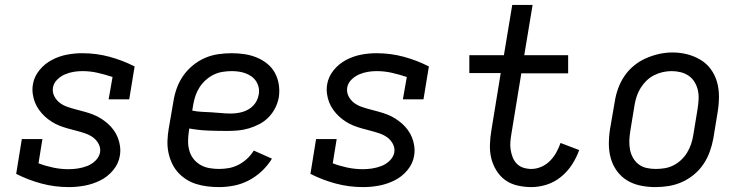

<svg xmlns="http://www.w3.org/2000/svg" viewBox="-20 -755 3040 783"><path d="M261 8Q203 8 149 -6.5Q95 -21 46 -46L69 -188H153L137 -89Q166 -78 197 -71.5Q228 -65 260 -65Q279 -65 298 -68Q317 -71 335.5 -78Q354 -85 369 -99.5Q384 -114 388 -133Q391 -152 382 -168.5Q373 -185 359 -195Q345 -205 327.5 -211Q310 -217 292.5 -221.5Q275 -226 257 -231Q239 -236 222.5 -242.5Q206 -249 191 -258.5Q176 -268 163 -280Q150 -292 139.5 -306.5Q129 -321 122.5 -337.5Q116 -354 113.5 -372.5Q111 -391 114 -410Q119 -442 140.5 -468.5Q162 -495 191.5 -510.5Q221 -526 252.5 -532Q284 -538 315 -538Q373 -538 426.5 -523.5Q480 -509 529 -484L507 -350H423L439 -441Q409 -451 378.5 -458Q348 -465 316 -465Q298 -465 280 -462Q262 -459 244.5 -451.5Q227 -444 213 -430Q199 -416 196 -398Q193 -379 201.5 -362.5Q210 -346 224 -335.5Q238 -325 255.5 -319Q273 -313 290.5 -308.5Q308 -304 326 -299Q344 -294 360.5 -287.5Q377 -281 392 -271.5Q407 -262 420 -250.5Q433 -239 443.5 -224.5Q454 -210 460.5 -193.5Q467 -177 469.5 -158.5Q472 -140 469 -121Q464 -88 441.5 -61Q419 -34 388.5 -19Q358 -4 325.5 2Q293 8 261 8Z M873 8Q849 8 825 5Q801 2 779 -5Q757 -12 738 -24.5Q719 -37 704.5 -53.5Q690 -70 680.5 -91Q671 -112 666.5 -135Q662 -158 663 -182Q664 -206 668 -230L687 -340Q691 -367 700.5 -394Q710 -421 726.5 -445Q743 -469 766 -488Q789 -507 815.5 -518.5Q842 -530 870 -534Q898 -538 925 -538Q952 -538 978 -534Q1004 -530 1027 -520.5Q1050 -511 1069.5 -495.5Q1089 -480 1101 -458Q1113 -436 1117 -410Q1121 -384 1117 -358Q1113 -336 1102.5 -315Q1092 -294 1075.5 -277Q1059 -260 1038 -249Q1017 -238 995 -231.5Q973 -225 951 -223Q929 -221 907 -221Q868 -221 829 -222.5Q790 -224 752 -231L750 -218Q747 -198 747 -178Q747 -158 752.5 -139.5Q758 -121 769.5 -106.5Q781 -92 797.5 -82.5Q814 -73 833.5 -69.5Q853 -66 873 -66Q893 -66 913 -69.5Q933 -73 952.5 -83Q972 -93 988 -108Q1004 -123 1015 -141L1089 -108Q1072 -80 1047.5 -57Q1023 -34 994 -19Q965 -4 934 2Q903 8 873 8ZM920 -292Q932 -292 944.5 -293.5Q957 -295 969 -298.5Q981 -302 992.5 -308.5Q1004 -315 1013 -324.5Q1022 -334 1027.5 -345.5Q1033 -357 1035 -369Q1038 -383 1035 -397.5Q1032 -412 1024.5 -423.5Q1017 -435 1006 -443Q995 -451 981.5 -456Q968 -461 953.5 -463Q939 -465 925 -465Q907 -465 888 -462Q869 -459 851.5 -450.5Q834 -442 819 -428.5Q804 -415 793.5 -398.5Q783 -382 777 -364Q771 -346 768 -328L764 -304Q783 -300 802.5 -299Q822 -298 842 -297Q862 -296 881.5 -294Q901 -292 920 -292Z M1461 8Q1403 8 1349 -6.5Q1295 -21 1246 -46L1269 -188H1353L1337 -89Q1366 -78 1397 -71.5Q1428 -65 1460 -65Q1479 -65 1498 -68Q1517 -71 1535.5 -78Q1554 -85 1569 -99.5Q1584 -114 1588 -133Q1591 -152 1582 -168.5Q1573 -185 1559 -195Q1545 -205 1527.5 -211Q1510 -217 1492.5 -221.5Q1475 -226 1457 -231Q1439 -236 1422.5 -242.5Q1406 -249 1391 -258.5Q1376 -268 1363 -280Q1350 -292 1339.5 -306.5Q1329 -321 1322.5 -337.5Q1316 -354 1313.5 -372.5Q1311 -391 1314 -410Q1319 -442 1340.5 -468.5Q1362 -495 1391.5 -510.5Q1421 -526 1452.5 -532Q1484 -538 1515 -538Q1573 -538 1626.5 -523.5Q1680 -509 1729 -484L1707 -350H1623L1639 -441Q1609 -451 1578.5 -458Q1548 -465 1516 -465Q1498 -465 1480 -462Q1462 -459 1444.5 -451.5Q1427 -444 1413 -430Q1399 -416 1396 -398Q1393 -379 1401.5 -362.5Q1410 -346 1424 -335.5Q1438 -325 1455.5 -319Q1473 -313 1490.5 -308.5Q1508 -304 1526 -299Q1544 -294 1560.5 -287.5Q1577 -281 1592 -271.5Q1607 -262 1620 -250.5Q1633 -239 1643.5 -224.5Q1654 -210 1660.5 -193.5Q1667 -177 1669.5 -158.5Q1672 -140 1669 -121Q1664 -88 1641.5 -61Q1619 -34 1588.5 -19Q1558 -4 1525.5 2Q1493 8 1461 8Z M2147 8Q2118 8 2090 1.5Q2062 -5 2040.5 -20.5Q2019 -36 2004.5 -59.5Q1990 -83 1983.5 -109.5Q1977 -136 1978 -165.5Q1979 -195 1984 -224L2022 -457H1894V-530H2035L2069 -735H2152L2118 -530H2297V-456H2106L2066 -212Q2063 -195 2061.5 -178Q2060 -161 2062.5 -144.5Q2065 -128 2071 -113Q2077 -98 2088 -87Q2099 -76 2114.5 -71Q2130 -66 2147 -66Q2167 -66 2187 -74.5Q2207 -83 2222.5 -98.5Q2238 -114 2248.5 -133Q2259 -152 2266 -172L2342 -143Q2331 -112 2312.5 -83.5Q2294 -55 2267.5 -33.5Q2241 -12 2209.5 -2Q2178 8 2147 8Z M2653 8Q2622 8 2592.5 2Q2563 -4 2538 -19Q2513 -34 2496 -57.5Q2479 -81 2471 -109Q2463 -137 2463 -168Q2463 -199 2468 -230L2487 -340Q2491 -367 2500.5 -393.5Q2510 -420 2526 -444Q2542 -468 2565 -487Q2588 -506 2614.5 -517.5Q2641 -529 2668 -535Q2695 -541 2723 -541Q2754 -541 2783 -533.5Q2812 -526 2837 -511Q2862 -496 2879 -472.5Q2896 -449 2904 -421Q2912 -393 2912 -362Q2912 -331 2907 -300L2889 -190Q2884 -163 2874.5 -136.5Q2865 -110 2849 -86Q2833 -62 2810 -43Q2787 -24 2761 -12.5Q2735 -1 2707.5 3.5Q2680 8 2653 8ZM2654 -66Q2673 -66 2691 -69Q2709 -72 2726 -80.5Q2743 -89 2757.5 -102.5Q2772 -116 2782 -132.5Q2792 -149 2798 -166.5Q2804 -184 2807 -202L2825 -312Q2828 -331 2829 -350Q2830 -369 2826 -387Q2822 -405 2812.5 -420.5Q2803 -436 2788.5 -446Q2774 -456 2756 -460.5Q2738 -465 2719 -465Q2701 -465 2683 -461Q2665 -457 2648 -448.5Q2631 -440 2617 -426.5Q2603 -413 2593 -397Q2583 -381 2577 -363.5Q2571 -346 2568 -328L2550 -218Q2547 -199 2546.5 -180Q2546 -161 2549.5 -143.5Q2553 -126 2562 -110.5Q2571 -95 2585 -84.5Q2599 -74 2617 -70Q2635 -66 2654 -66Z"/></svg>

Font: Iosevka Slab Extended
Style: Italic
Weight: 400
Width: 7
Italic angle: -9°
Monospace: yes
Designer: Belleve Invis
Foundry: Belleve Invis
Version: Version 11.1.0; ttfautohint (v1.8.3)